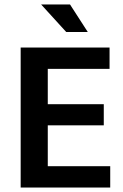

<svg xmlns="http://www.w3.org/2000/svg" viewBox="-20 -844 555 864"><path d="M73 -630H473V-534H195V-375H447V-280H195V-96H476V0H73ZM165 -824H295L375 -700H278Z"/></svg>

Font: Mukta Mahee SemiBold
Style: Regular
Weight: 600
Designer: Shuchita Grover, Noopur Datye, Girish Dalvi, Yashodeep Gholap
Foundry: Ek Type
Version: Version 2.538;PS 1.000;hotconv 16.6.51;makeotf.lib2.5.65220;